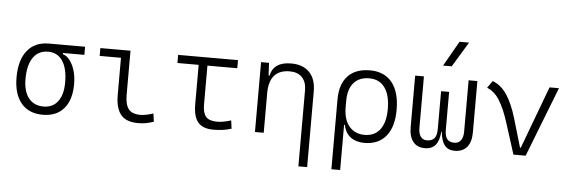

<svg xmlns="http://www.w3.org/2000/svg" viewBox="-58 -993 4219 1417"><g transform="rotate(5 2051.0 -285.0)"><path d="M275.9 9.8Q172.4 9.8 116 -57.9Q59.6 -125.5 59.6 -249Q59.6 -377.4 116.2 -447.5Q172.9 -517.6 275.9 -517.6H543.9V-457.5H385.3V-448.7Q414.6 -440.4 437.5 -410.4Q460.4 -380.4 473.9 -335.2Q487.3 -290 487.3 -235.8Q487.3 -118.2 432.1 -54.2Q377 9.8 275.9 9.8ZM275.9 -51.3Q344.7 -51.3 382.6 -101.3Q420.4 -151.4 420.4 -242.7Q420.4 -345.7 382.8 -401.6Q345.2 -457.5 275.9 -457.5Q204.1 -457.5 165.3 -401.6Q126.5 -345.7 126.5 -242.7Q126.5 -151.4 165.8 -101.3Q205.1 -51.3 275.9 -51.3Z M981.9 9.8Q895 9.8 855 -37.4Q814.9 -84.5 814.9 -185.5V-459.5H657.2V-517.6H880.4V-190.4Q880.4 -119.1 906.2 -85.7Q932.1 -52.2 994.6 -52.2Q1032.2 -52.2 1089.4 -70.8L1097.7 -10.7Q1041.5 9.8 981.9 9.8Z M1541.5 9.8Q1461.9 9.8 1426.3 -32Q1390.6 -73.7 1390.6 -166.5V-457.5H1233.4V-517.6H1676.8V-457.5H1455.6V-168.5Q1455.6 -106.9 1479.7 -79.1Q1503.9 -51.3 1564.5 -51.3Q1604 -51.3 1665.5 -69.8L1673.8 -9.3Q1639.6 1 1608.6 5.4Q1577.6 9.8 1541.5 9.8Z M2189 224.6V-338.4Q2189 -400.9 2156.2 -434.6Q2123.5 -468.3 2065.4 -468.3Q1912.6 -468.3 1912.6 -292.5V0H1847.7V-517.6H1906.7L1911.6 -423.8H1918.5Q1940.4 -527.3 2070.8 -527.3Q2158.2 -527.3 2206.1 -477.5Q2253.9 -427.7 2253.9 -336.9V224.6Z M2658.7 9.8Q2597.7 9.8 2556.9 -20Q2516.1 -49.8 2504.4 -109.9H2498.5V224.6H2433.6V-292Q2433.6 -405.8 2490.7 -466.6Q2547.9 -527.3 2654.3 -527.3Q2760.7 -527.3 2817.9 -456.5Q2875 -385.7 2875 -253.9Q2875 -127.4 2818.6 -58.8Q2762.2 9.8 2658.7 9.8ZM2498.5 -240.7Q2498.5 -149.4 2540.8 -99.4Q2583 -49.3 2655.3 -49.3Q2729.5 -49.3 2769.5 -102.3Q2809.6 -155.3 2809.6 -253.9Q2809.6 -357.4 2769.3 -412.8Q2729 -468.3 2654.3 -468.3Q2579.6 -468.3 2539.1 -421.4Q2498.5 -374.5 2498.5 -287.6Z M3327.1 9.8Q3279.8 9.8 3253.7 -21.7Q3227.5 -53.2 3221.2 -122.6H3217.8Q3211.9 -53.2 3184.6 -21.7Q3157.2 9.8 3107.4 9.8Q3049.8 9.8 3019.5 -28.3Q2989.3 -66.4 2989.3 -136.7V-517.6H3054.2V-136.7Q3054.2 -95.2 3070.3 -72.3Q3086.4 -49.3 3117.2 -49.3Q3153.3 -49.3 3171.6 -70.1Q3189.9 -90.8 3189.9 -140.1V-419.9H3249.5V-140.1Q3249.5 -90.8 3267.1 -70.1Q3284.7 -49.3 3318.8 -49.3Q3351.6 -49.3 3368.4 -72.3Q3385.3 -95.2 3385.3 -136.7V-517.6H3450.2V-136.7Q3450.2 -66.4 3418.7 -28.3Q3387.2 9.8 3327.1 9.8ZM3188 -609.4 3293.9 -794.9H3364.3L3252 -609.4Z M3762.7 0 3689 -231Q3657.7 -331.1 3619.4 -392.3Q3581.1 -453.6 3525.9 -474.6L3563 -527.3Q3625.5 -504.4 3668.9 -439.5Q3712.4 -374.5 3743.7 -268.6L3806.6 -55.2H3812L3984.9 -517.6H4054.7L3853 0Z"/></g></svg>

Font: CaskaydiaCove NFP Light
Style: Regular
Weight: 300
Designer: Aaron Bell
Foundry: Saja Typeworks
Version: Version 2111.001; VTT 6.35;Nerd Fonts 3.1.1